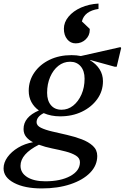

<svg xmlns="http://www.w3.org/2000/svg" viewBox="-111 -805 699 1076"><path d="M226 -153Q175 -153 134 -171Q94 -151 94 -120Q94 -101 118.5 -89Q143 -77 182 -68Q221 -59 264.5 -49Q308 -39 346.5 -24.5Q385 -10 409.5 12.5Q434 35 434 69Q434 122 394 163Q354 204 283.5 227.5Q213 251 123 251Q27 251 -32 220Q-91 189 -91 139Q-91 106 -69 75.5Q-47 45 -9.5 22.5Q28 0 74 -8Q50 -20 35.5 -38Q21 -56 21 -82Q21 -149 107 -186Q80 -205 65 -233Q50 -261 50 -296Q50 -353 81.5 -398.5Q113 -444 167 -470Q221 -496 290 -496Q318 -496 342 -491L564 -541L568 -536L543 -431H532L394 -469V-467Q428 -447 447 -417Q466 -387 466 -350Q466 -294 434 -249.5Q402 -205 348 -179Q294 -153 226 -153ZM234 -190Q270 -190 299 -213Q328 -236 345.5 -275.5Q363 -315 363 -364Q363 -408 341 -433.5Q319 -459 282 -459Q245 -459 216 -436Q187 -413 170 -373.5Q153 -334 153 -285Q153 -241 174.5 -215.5Q196 -190 234 -190ZM4 124Q4 164 41.5 187.5Q79 211 143 211Q229 211 283 181.5Q337 152 337 104Q337 81 314.5 67Q292 53 257 44Q222 35 182 27Q142 19 107 6Q4 58 4 124ZM441 -785V-755Q362 -743 348 -685L392 -643V-637Q392 -606 369 -584Q346 -562 313 -562Q284 -562 265.5 -585Q247 -608 247 -644Q247 -680 273 -711.5Q299 -743 343 -762.5Q387 -782 441 -785Z"/></svg>

Font: Platypi
Style: Italic
Weight: 400
Italic angle: -13°
Designer: David Sargent
Foundry: Bolt Cutter Type
Version: Version 1.200; ttfautohint (v1.8.4.7-5d5b)